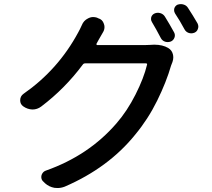

<svg xmlns="http://www.w3.org/2000/svg" viewBox="-20 -861 1040 943"><path d="M454.1 -646.5Q453.1 -644.5 454.1 -642.1Q455.1 -639.6 457 -639.6H691.4Q705.1 -639.6 718.8 -640.6Q728.5 -641.6 737.3 -641.6Q779.3 -641.6 806.6 -625Q824.2 -614.3 829.1 -594.7Q831.1 -586.9 831.1 -579.1Q831.1 -568.4 827.1 -556.6Q823.2 -547.9 820.3 -539.1Q796.9 -458 752 -366.7Q707 -275.4 643.6 -199.2Q512.7 -37.1 297.9 55.7Q280.3 62.5 262.7 62.5Q254.9 62.5 247.1 61.5Q220.7 56.6 201.2 39.1L194.3 32.2Q184.6 24.4 183.1 12.7Q181.6 1 188 -9.3Q194.3 -19.5 206.1 -23.4Q416 -97.7 551.8 -254.9Q604.5 -315.4 645.5 -396.5Q686.5 -477.5 702.1 -543Q704.1 -549.8 696.3 -549.8H398.4Q390.6 -549.8 386.7 -543.9Q298.8 -425.8 182.6 -337.9Q163.1 -323.2 139.6 -323.2Q138.7 -323.2 138.7 -323.2Q114.3 -324.2 93.8 -338.9Q79.1 -349.6 79.1 -368.2Q79.1 -388.7 95.7 -400.4Q265.6 -518.6 364.3 -702.1Q372.1 -715.8 381.8 -737.3Q390.6 -759.8 412.1 -770.5Q424.8 -777.3 437.5 -777.3Q446.3 -777.3 456.1 -774.4L461.9 -771.5Q483.4 -765.6 490.2 -744.1Q493.2 -736.3 493.2 -728.5Q493.2 -715.8 487.3 -705.1Q477.5 -688.5 464.8 -666Q455.1 -647.5 454.1 -646.5ZM726.6 -752Q721.7 -759.8 721.7 -767.6Q721.7 -771.5 722.7 -776.4Q726.6 -789.1 739.3 -794.9Q752.9 -800.8 767.6 -796.4Q782.2 -792 790 -779.3Q812.5 -743.2 835 -702.1Q841.8 -689.5 836.9 -676.3Q832 -663.1 819.3 -657.2Q811.5 -654.3 803.7 -654.3Q797.9 -654.3 791 -656.2Q776.4 -661.1 769.5 -674.8Q746.1 -719.7 726.6 -752ZM839.8 -794.9Q835 -802.7 835 -811.5Q835 -815.4 835.9 -819.3Q839.8 -832 851.6 -837.9Q860.4 -840.8 868.2 -840.8Q875 -840.8 880.9 -838.9Q895.5 -835 903.3 -822.3Q927.7 -785.2 950.2 -746.1Q954.1 -738.3 954.1 -730.5Q954.1 -725.6 952.1 -719.7Q948.2 -706.1 934.6 -700.2Q926.8 -697.3 919.9 -697.3Q913.1 -697.3 907.2 -699.2Q892.6 -704.1 885.7 -717.8Q863.3 -759.8 839.8 -794.9Z"/></svg>

Font: Gen Jyuu Gothic Medium
Style: Regular
Weight: 500
Designer: [Source Han Sans]
Ryoko NISHIZUKA  (kana & ideographs); Paul D. Hunt (Latin, Greek & Cyrillic); Wenlong ZHANG  (bopomofo
Version: Version 1.002.20150607